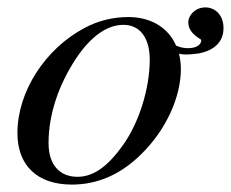

<svg xmlns="http://www.w3.org/2000/svg" viewBox="-20 -487 623 518"><path d="M583 -411C583 -446 561 -467 534 -467C507 -467 488 -446 488 -427C488 -395 523 -382 523 -379C523 -366 510 -357 487 -357C477 -357 466 -359 455 -364C434 -413 386 -441 327 -441C286 -441 246 -432 207 -411C102 -355 27 -240 27 -128C27 -41 80 11 174 11C240 11 304 -14 362 -72C428 -137 468 -225 468 -301C468 -315 466 -329 463 -342C473 -340 476 -340 483 -340C495 -340 509 -342 517 -343C558 -351 583 -374 583 -411ZM384 -326C384 -250 356 -156 310 -93C271 -39 233 -10 189 -10C142 -10 111 -41 111 -101C111 -180 139 -259 185 -329C225 -389 269 -420 313 -420C356 -420 384 -387 384 -326Z"/></svg>

Font: XITS
Style: Italic
Weight: 400
Italic angle: -16.33°
Designer: MicroPress Inc., with final additions and corrections provided by Coen Hoffman, Elsevier (retired)
Version: Version 1.107